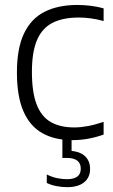

<svg xmlns="http://www.w3.org/2000/svg" viewBox="-20 -570 466 794"><path d="M279 9.5Q206 9.5 154.8 -19.5Q103.5 -48.5 76.8 -110Q50 -171.5 50 -270.5Q50 -369.5 79 -431Q108 -492.5 163.8 -521Q219.5 -549.5 300.5 -549.5Q327.5 -549.5 355.5 -546Q383.5 -542.5 408.5 -535.5V-483Q382 -490.5 356 -494Q330 -497.5 305.5 -497.5Q240.5 -497.5 197.5 -475.8Q154.5 -454 133.2 -404.8Q112 -355.5 112 -272.5Q112 -188 131.8 -137.5Q151.5 -87 190.5 -65Q229.5 -43 287 -43Q313 -43 342.8 -48.5Q372.5 -54 408.5 -66V-13.5Q376.5 -2 344 3.8Q311.5 9.5 279 9.5ZM257 204Q235.5 204 212.8 199.5Q190 195 173.5 186.5V151.5Q195.5 162.5 216.5 166.8Q237.5 171 256.5 171Q285.5 171 299.8 160.2Q314 149.5 314 127.5Q314 83 255.5 83H238V-10H276V69.5L259.5 53.5Q304.5 53.5 328.5 73.2Q352.5 93 352.5 129Q352.5 164 327.8 184Q303 204 257 204Z"/></svg>

Font: Encode Sans Condensed Thin Light
Style: Regular
Weight: 300
Version: Version 3.002